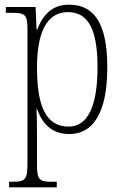

<svg xmlns="http://www.w3.org/2000/svg" viewBox="-20 -566 532 825"><path d="M19 239H224V215H205C150 215 139 209 139 140V18C139 -34 138 -75 137 -99H139C162 -32 205 10 278 10C379 10 441 -79 441 -277C441 -465 385 -546 276 -546C203 -546 163 -500 140 -439H137L133 -536H5V-511H25C89 -511 98 -505 98 -438V139C98 209 86 215 30 215H19ZM275 -22C172 -22 139 -121 139 -276C139 -423 179 -514 272 -514C361 -514 399 -436 399 -277C399 -118 361 -22 275 -22Z"/></svg>

Font: Noto Serif Hebrew Condensed ExtraLight
Style: Regular
Weight: 200
Width: 3
Designer: Monotype Design Team
Foundry: Monotype Imaging Inc.
Version: Version 2.004